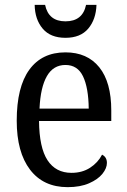

<svg xmlns="http://www.w3.org/2000/svg" viewBox="-20 -762 523 792"><path d="M49 -264Q49 -403 101 -474.5Q153 -546 250 -546Q340 -546 389.5 -484.5Q439 -423 439 -306V-263H141Q142 -153 176 -101Q210 -49 275 -49Q319 -49 351.5 -70Q384 -91 401 -124Q421 -114 421 -90Q421 -68 402.5 -45Q384 -22 347.5 -6Q311 10 259 10Q159 10 104 -62Q49 -134 49 -264ZM346 -314Q345 -400 322.5 -447Q300 -494 250 -494Q200 -494 173.5 -448Q147 -402 143 -314ZM123 -742H166Q180 -674 250 -674Q321 -674 335 -742H378Q376 -682 344 -644Q312 -606 250 -606Q188 -606 156 -644Q124 -682 123 -742Z"/></svg>

Font: Noto Serif Narrow
Style: Regular
Weight: 400
Width: 4
Designer: Monotype Design Team
Foundry: Monotype Imaging Inc.
Version: Version 1.001